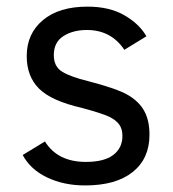

<svg xmlns="http://www.w3.org/2000/svg" viewBox="-20 -547 524 582"><path d="M433.1 -138.2Q433.1 -66.4 382.3 -25.6Q331.5 15.1 237.8 15.1Q173.8 15.1 123 -9Q72.3 -33.2 48.8 -77.1L116.2 -118.2Q154.8 -56.2 240.2 -56.2Q295.9 -56.2 323.5 -77.4Q351.1 -98.6 351.1 -134.8Q351.1 -156.2 341.3 -169.7Q331.5 -183.1 311 -193.1Q290.5 -203.1 227.1 -220.2Q135.7 -241.2 98.4 -278.3Q61 -315.4 61 -377Q61 -444.8 109.9 -485.8Q158.7 -526.9 245.1 -526.9Q312 -526.9 357.4 -500.5Q402.8 -474.1 423.8 -437L356.9 -396Q316.9 -456.1 243.2 -456.1Q201.2 -456.1 172.1 -437.5Q143.1 -418.9 143.1 -379.9Q143.1 -345.2 168.5 -329.6Q193.8 -314 248 -300.8Q335 -278.3 368.2 -258.8Q401.4 -239.3 417.2 -210.7Q433.1 -182.1 433.1 -138.2Z"/></svg>

Font: ClearSansRegular
Style: Regular
Weight: 400
Foundry: Intel Corporation
Version: Version 1.00